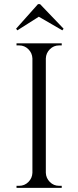

<svg xmlns="http://www.w3.org/2000/svg" viewBox="-20 -910 378 930"><path d="M202 -700V0H137V-700ZM140 -73V0H60V-10Q60 -10 66.5 -10Q73 -10 73 -10Q99 -10 117.5 -28.5Q136 -47 137 -73ZM140 -627H137Q136 -653 117.5 -671.5Q99 -690 73 -690Q73 -690 66.5 -690Q60 -690 60 -690V-700H140ZM199 -73H202Q203 -47 221.5 -28.5Q240 -10 266 -10Q266 -10 272 -10Q278 -10 279 -10V0H199ZM199 -627V-700H279V-690Q278 -690 272 -690Q266 -690 266 -690Q240 -690 221.5 -671.5Q203 -653 202 -627ZM58 -771 64 -763 168 -829 282 -763 288 -771 174 -890H164Z"/></svg>

Font: Cinzel
Style: Regular
Weight: 400
Designer: Natanael Gama
Version: Version 2.000